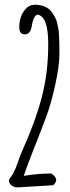

<svg xmlns="http://www.w3.org/2000/svg" viewBox="-20 -795 298 822"><path d="M18.6 0ZM207.5 -2 55.2 7.3Q41 7.3 29.8 -1Q18.6 -9.3 18.6 -22.9V-26.9Q39.6 -51.8 53.7 -92.5Q67.9 -133.3 73.7 -146Q130.9 -272.5 158.7 -377.9Q186.5 -483.4 186.5 -606Q186.5 -728.5 138.7 -732.4Q122.1 -723.6 116.2 -684.6Q110.4 -647.9 86.4 -647.9Q62.5 -647.9 62.5 -678.7Q62.5 -727.5 90.8 -757.8Q106.4 -774.4 127 -774.4V-774.9Q178.7 -774.9 202.1 -742.7Q219.2 -718.8 223.9 -699.7Q228.5 -680.7 230.2 -669.4Q231.9 -658.2 232.9 -640.6Q234.4 -614.3 234.4 -564Q234.4 -513.7 216.8 -433.1Q199.2 -352.5 178.5 -296.6Q157.7 -240.7 126.5 -162.1Q95.2 -83.5 81.5 -42Q142.1 -52.2 199.7 -52.2Q220.7 -37.1 220.7 -25.1Q220.7 -13.2 207.5 -2Z"/></svg>

Font: Amatic
Style: Bold
Weight: 700
Width: 3
Version: Version 2.000; ttfautohint (v0.92-dirty) -l 8 -r 50 -G 50 -x